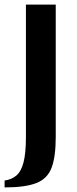

<svg xmlns="http://www.w3.org/2000/svg" viewBox="-39 -680 337 837"><path d="M-19 137V107Q11 103 32 85.5Q53 68 63.5 28Q74 -12 74 -83V-660H204V-83Q204 3 186 51Q168 99 119.5 118Q71 137 -19 137Z"/></svg>

Font: El Messiri
Style: Bold
Weight: 700
Designer: Mohamed Gaber
Foundry: Kief Type Foundry
Version: Version 2.020; ttfautohint (v1.8.3)